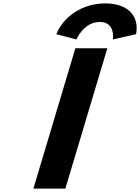

<svg xmlns="http://www.w3.org/2000/svg" viewBox="-20 -1109 824 1129"><path d="M611.1 -825H423.1L176.4 0H364.4ZM429 -877C429 -877 472.5 -980 566.5 -980C661.1 -980 643.6 -877 643.6 -877L780.2 -908C800.2 -1015 732.3 -1089 599.1 -1089C467.2 -1089 355 -1015 311 -908Z"/></svg>

Font: Hussar
Style: BdSuprExtOblThree
Weight: 700
Foundry: Cannot Into Space Fonts
Version: Version 2.00